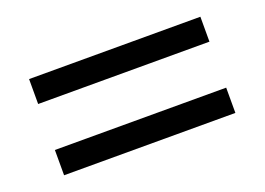

<svg xmlns="http://www.w3.org/2000/svg" viewBox="-54 -543 709 514"><g transform="rotate(-20 300.0 -286.0)"><path d="M56 -352V-423H544V-352ZM56 -149V-221H544V-149Z"/></g></svg>

Font: Nunito Sans 7pt Medium
Style: Regular
Weight: 500
Designer: Vernon Adams
Foundry: Vernon Adams
Version: Version 3.101;gftools[0.9.27]